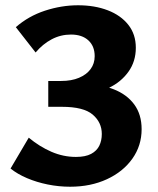

<svg xmlns="http://www.w3.org/2000/svg" viewBox="-20 -693 598 728"><path d="M246 15Q203 15 161 6.5Q119 -2 82.5 -17.5Q46 -33 20 -54L89 -171Q130 -137 175 -117.5Q220 -98 268 -98Q304 -98 325.5 -109.5Q347 -121 356.5 -140.5Q366 -160 366 -185Q366 -229 331.5 -258.5Q297 -288 215 -288H163V-386H212Q251 -386 279.5 -398Q308 -410 323.5 -431Q339 -452 339 -480Q339 -518 315 -540Q291 -562 249 -562Q210 -562 176 -544Q142 -526 115 -494L40 -590Q88 -632 150.5 -652.5Q213 -673 276 -673Q339 -673 388.5 -654Q438 -635 466.5 -599Q495 -563 495 -512Q495 -460 467 -421Q439 -382 394 -360.5Q349 -339 298 -339L295 -374Q361 -374 411 -354.5Q461 -335 489 -297Q517 -259 517 -203Q517 -141 482 -91.5Q447 -42 385.5 -13.5Q324 15 246 15Z"/></svg>

Font: Ysabeau SC ExtraBold
Style: Regular
Weight: 800
Designer: Christian Thalmann (Catharsis Fonts)
Version: Version 2.001;gftools[0.9.30]; featfreeze: smcp